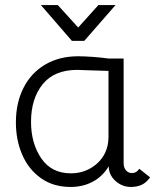

<svg xmlns="http://www.w3.org/2000/svg" viewBox="-20 -731 628 761"><path d="M43 -246Q43 -323 73 -382.5Q103 -442 159 -475Q215 -508 290 -508Q313 -508 348 -505.5Q383 -503 410 -499H470V-86Q470 -66 479.5 -55.5Q489 -45 503 -45Q521 -45 532 -62L575 -28Q560 -7 541.5 1.5Q523 10 499 10Q464 10 437.5 -14Q411 -38 411 -72Q387 -32 348 -11Q309 10 260 10Q191 10 142 -25Q93 -60 68 -118Q43 -176 43 -246ZM396 -124Q410 -153 410 -188V-450L344 -452L286 -454Q195 -454 149 -397Q103 -340 103 -248Q103 -163 143.5 -103.5Q184 -44 261 -44Q306 -44 342 -66Q378 -88 396 -124ZM142 -711H209L290 -622L370 -711H438L314 -569H265Z"/></svg>

Font: Bellota
Style: Regular
Weight: 400
Designer: Kemie Guaida
Foundry: Kemie Guaida
Version: Version 4.001